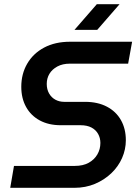

<svg xmlns="http://www.w3.org/2000/svg" viewBox="-20 -900 669 920"><path d="M29 0 47 -105H338Q378 -105 405 -120Q432 -135 446.5 -160Q461 -185 461 -215Q461 -239 450 -258.5Q439 -278 418 -289Q397 -300 366 -300H271Q213 -300 170.5 -323Q128 -346 105 -387.5Q82 -429 82 -484Q82 -546 110.5 -595Q139 -644 191.5 -672Q244 -700 316 -700H613L594 -595H315Q280 -595 255 -581.5Q230 -568 217 -546.5Q204 -525 204 -498Q204 -472 215 -452.5Q226 -433 245 -422.5Q264 -412 288 -412H388Q448 -412 492 -389Q536 -366 559.5 -324.5Q583 -283 583 -228Q583 -184 565 -143Q547 -102 513.5 -70Q480 -38 435 -19Q390 0 336 0ZM337 -757 444 -880H553L446 -757Z"/></svg>

Font: MuseoModerno Medium
Style: Italic
Weight: 500
Italic angle: -9°
Designer: Pablo Cosgaya, Héctor Gatti, Marcela Romero, and the Authors of The MuseoModerno Project.
Foundry: Omnibus-Type Team
Version: Version 1.003